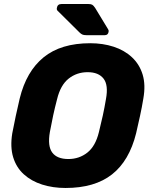

<svg xmlns="http://www.w3.org/2000/svg" viewBox="-20 -925 752 955"><path d="M306 10Q243 10 189.5 -7Q136 -24 98.5 -58Q61 -92 45.5 -143Q30 -194 41 -262Q49 -305 58.5 -348.5Q68 -392 78 -435Q111 -570 197 -640Q283 -710 429 -710Q492 -710 545.5 -692.5Q599 -675 636.5 -640Q674 -605 689.5 -554Q705 -503 693 -435Q686 -392 676.5 -348.5Q667 -305 657 -262Q623 -125 537 -57.5Q451 10 306 10ZM320 -134Q374 -134 414.5 -166Q455 -198 472 -268Q483 -312 491.5 -351Q500 -390 507 -432Q520 -502 495 -534Q470 -566 416 -566Q362 -566 321.5 -534Q281 -502 264 -432Q253 -390 244.5 -351Q236 -312 228 -268Q216 -198 240 -166Q264 -134 320 -134ZM410 -750Q396 -750 389 -753.5Q382 -757 375 -764L266 -872Q261 -877 263 -886Q266 -905 286 -905H420Q432 -905 438.5 -901.5Q445 -898 453 -886L518 -779Q522 -773 520 -766Q517 -750 501 -750Z"/></svg>

Font: Rubik Light
Style: Bold Italic
Weight: 700
Italic angle: -12°
Version: Version 2.104